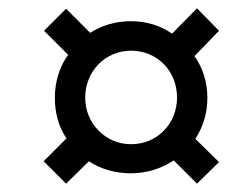

<svg xmlns="http://www.w3.org/2000/svg" viewBox="-20 -590 595 462"><path d="M139 -148 194 -202C222 -183 258 -173 295 -173C332 -173 368 -184 398 -204L454 -148L507 -200L450 -256C469 -285 479 -318 479 -355C479 -392 468 -427 448 -455L507 -516L454 -570L394 -509C366 -529 331 -539 295 -539C258 -539 225 -529 197 -511L139 -569L86 -516L144 -458C123 -430 112 -392 112 -355C112 -318 121 -285 140 -257L85 -202ZM295 -243C234 -243 185 -293 185 -355C185 -419 234 -468 295 -468C359 -468 406 -419 406 -355C406 -293 359 -243 295 -243Z"/></svg>

Font: Noto Serif Display SemiCondensed ExtraBold
Style: Italic
Weight: 800
Width: 4
Italic angle: -12°
Designer: Monotype Design Team
Foundry: Monotype Imaging Inc.
Version: Version 2.009